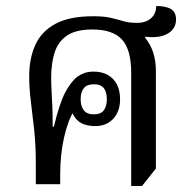

<svg xmlns="http://www.w3.org/2000/svg" viewBox="-20 -612 639 638"><path d="M416 6V-369Q416 -447 385.5 -480.5Q355 -514 287 -514Q231 -514 201.5 -493Q172 -472 161 -436Q150 -400 150 -354Q150 -330 151.5 -306.5Q153 -283 154 -256Q155 -229 155 -191H159Q178 -270 197 -305.5Q216 -341 237 -357Q248 -365 261 -369.5Q274 -374 291 -374Q332 -374 355.5 -349.5Q379 -325 379 -282Q379 -242 356.5 -217.5Q334 -193 296 -193Q276 -193 259 -199Q242 -205 231 -219Q220 -233 214 -255L228 -247Q207 -216 193.5 -158Q180 -100 180 -32V0H99V-68Q99 -130 93.5 -181Q88 -232 82.5 -275.5Q77 -319 77 -358Q77 -418 97.5 -463Q118 -508 164.5 -533Q211 -558 290 -558Q327 -558 349.5 -552.5Q372 -547 390.5 -541.5Q409 -536 435 -536Q465 -536 482 -551.5Q499 -567 499 -592Q531 -592 548 -582Q565 -572 565 -547Q565 -527 553 -513Q541 -499 518.5 -492.5Q496 -486 463 -490L462 -487Q480 -465 489 -437.5Q498 -410 498 -376V-52L452 6ZM292 -232Q315 -232 325 -245.5Q335 -259 335 -282Q335 -306 325 -319Q315 -332 292 -332Q269 -332 258.5 -319Q248 -306 248 -282Q248 -259 258.5 -245.5Q269 -232 292 -232Z"/></svg>

Font: Noto Serif Thai SemiCondensed
Style: Regular
Weight: 400
Width: 4
Designer: Monotype Design Team
Foundry: Monotype Imaging Inc.
Version: Version 2.002